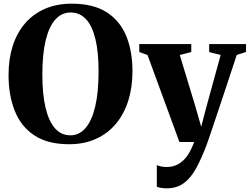

<svg xmlns="http://www.w3.org/2000/svg" viewBox="-20 -773 1359 1045"><path d="M358.5 12Q242 12.5 168.5 -35.2Q95 -83 60.8 -168.5Q26.5 -254 26.5 -365.5Q26.5 -452 49.2 -523Q72 -594 116.2 -645.5Q160.5 -697 224.5 -725Q288.5 -753 371 -753Q487 -753 559.8 -706.8Q632.5 -660.5 666.8 -577.8Q701 -495 701 -384Q701 -297.5 678.2 -225.2Q655.5 -153 611.5 -100Q567.5 -47 503.8 -17.8Q440 11.5 358.5 12ZM363 -36.5Q411 -36.5 445.2 -75.8Q479.5 -115 498 -192.5Q516.5 -270 516.5 -383.5Q516.5 -489.5 499.2 -560.8Q482 -632 448.2 -668.5Q414.5 -705 364.5 -705Q316 -705 281.8 -667.5Q247.5 -630 229 -555Q210.5 -480 210.5 -366Q210.5 -260 228 -186.5Q245.5 -113 279.2 -74.8Q313 -36.5 363 -36.5ZM887.5 252Q870 252 856 249.5Q842 247 833.5 243V125.5Q841.5 129.5 856.2 132.8Q871 136 886.5 136Q913.5 136 935.5 127.2Q957.5 118.5 976 101.5Q994.5 84.5 1009.5 59Q1024.5 33.5 1037 0H956.5L783 -473.5L738 -490V-533H1021V-490L958.5 -473.5L1044 -191.5L1075 -83L1102.5 -188L1181 -474L1118.5 -489.5V-533H1319V-490L1268.5 -474Q1249 -414 1227.2 -348.8Q1205.5 -283.5 1185 -222Q1164.5 -160.5 1147.5 -109.8Q1130.5 -59 1119.2 -26Q1108 7 1105.5 13Q1076.5 90.5 1047 143.8Q1017.5 197 979.5 224.5Q941.5 252 887.5 252Z"/></svg>

Font: Merriweather 72pt ExtraBold
Style: Regular
Weight: 800
Version: Version 2.100